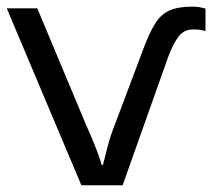

<svg xmlns="http://www.w3.org/2000/svg" viewBox="-20 -548 628 568"><path d="M547.9 -528.3Q562 -528.3 571 -526.6Q580.1 -524.9 587.9 -522.5V-456.1Q574.7 -460.9 550.8 -460.9Q525.4 -460.9 509.5 -441.4Q493.7 -421.9 478 -380.9L342.8 0H220.7L0 -523.4H90.3L235.4 -176.8Q253.9 -135.7 265.6 -105.2Q277.3 -74.7 280.3 -60.5H284.7Q289.6 -81.1 298.8 -116Q308.1 -150.9 321.8 -184.6L401.9 -397.5Q420.4 -448.2 438 -476.8Q455.6 -505.4 481 -516.8Q506.3 -528.3 547.9 -528.3Z"/></svg>

Font: Lunasima
Style: Regular
Weight: 400
Designer: The DocRepair Project, Monotype Design Team
Foundry: Google
Version: Version 2.009